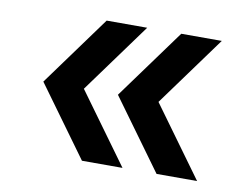

<svg xmlns="http://www.w3.org/2000/svg" viewBox="-56 -554 751 583"><g transform="rotate(10 319.5 -263.0)"><path d="M459 -479H584L426.8 -263.2L584 -46.9H459L301.8 -263.2ZM71.8 -263.2 229 -479H354L196.8 -263.2L354 -46.9H229Z"/></g></svg>

Font: Nacelle SemiBold
Style: Regular
Weight: 600
Designer: Sora Sagano
Foundry: Sora Sagano
Version: Version 1.000;FEAKit 1.0